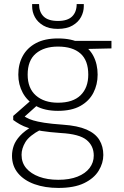

<svg xmlns="http://www.w3.org/2000/svg" viewBox="-20 -697 612 944"><path d="M267 227Q201 227 149.5 208.5Q98 190 68.5 154.5Q39 119 39 69Q39 44 47.5 19.5Q56 -5 78.5 -29.5Q101 -54 141 -77L181 -60Q124 -30 105 1.5Q86 33 86 64Q86 103 109 130Q132 157 172.5 172Q213 187 267 187Q322 187 361 171.5Q400 156 420.5 129Q441 102 441 68Q441 20 405.5 -9Q370 -38 279 -43Q223 -47 185 -53Q147 -59 121 -67.5Q95 -76 77.5 -86Q60 -96 45 -107V-127L134 -205L174 -189L88 -112L87 -132Q99 -125 111.5 -118Q124 -111 143.5 -105Q163 -99 197.5 -93.5Q232 -88 289 -84Q362 -79 405.5 -60Q449 -41 468.5 -9Q488 23 488 65Q488 105 465 142.5Q442 180 393.5 203.5Q345 227 267 227ZM265 -152Q200 -152 157 -176Q114 -200 92 -240.5Q70 -281 70 -330Q70 -382 92 -422Q114 -462 157 -485Q200 -508 265 -508Q332 -508 375 -485Q418 -462 439 -422Q460 -382 460 -330Q460 -281 439 -240.5Q418 -200 375 -176Q332 -152 265 -152ZM265 -192Q339 -192 376.5 -229Q414 -266 414 -330Q414 -400 375.5 -434Q337 -468 265 -468Q197 -468 156.5 -434Q116 -400 116 -330Q116 -263 156.5 -227.5Q197 -192 265 -192ZM353 -455 335 -496H528V-459ZM264 -555Q221 -555 193 -571.5Q165 -588 151.5 -613Q138 -638 138 -666V-677H172Q172 -638 194.5 -616Q217 -594 265 -594Q312 -594 334.5 -616Q357 -638 357 -677H392V-666Q392 -639 378.5 -613.5Q365 -588 336.5 -571.5Q308 -555 264 -555Z"/></svg>

Font: DM Sans 28pt ExtraLight
Style: Regular
Weight: 250
Version: Version 4.004;gftools[0.9.30]